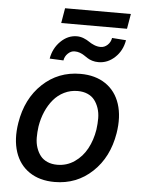

<svg xmlns="http://www.w3.org/2000/svg" viewBox="-59 -927 721 984"><g transform="rotate(5 301.0 -435.0)"><path d="M258.9 11Q181.8 11 129.1 -24.7Q76.3 -60.4 55.2 -125.2Q34.1 -190 47.9 -274.9Q68.2 -400.6 149 -476.6Q229.8 -552.6 343.4 -552.6Q420.5 -552.6 473.2 -516.9Q525.9 -481.2 547.1 -416.2Q568.2 -351.2 554.3 -265.6Q533.7 -140.6 452.9 -64.8Q372.2 11 258.9 11ZM264.9 -78.1Q314.3 -78.1 353.9 -105.5Q393.5 -132.8 417.1 -176.5Q440.7 -220.2 449.6 -274.9Q453.8 -305.8 453.7 -333.8Q453.5 -361.9 445.5 -385.7Q437.5 -409.4 424 -426.8Q410.5 -444.2 388.3 -454Q366.1 -463.8 337.4 -463.8Q300.1 -463.8 267.9 -448Q235.8 -432.2 212.9 -404.8Q190 -377.5 174.7 -342.2Q159.4 -306.8 152.7 -266Q148.4 -235.1 148.6 -207.2Q148.8 -179.3 156.8 -155.7Q164.8 -132.1 178.3 -114.9Q191.8 -97.7 214 -87.9Q236.2 -78.1 264.9 -78.1ZM488.6 -750 560.7 -744.7Q551.5 -690.3 514.2 -655.4Q476.9 -620.4 429.7 -620.4Q411.9 -620.4 397.2 -625Q382.5 -629.6 372.5 -636.2Q362.6 -642.8 353 -649.1Q343.4 -655.5 330.8 -660.2Q318.2 -664.8 303.6 -664.8Q285.2 -664.8 269.4 -649.9Q253.6 -634.9 250.4 -613.6L179.3 -616.8Q188.6 -670.5 225.5 -706.7Q262.4 -742.9 308.6 -742.9Q326.7 -742.9 343.9 -736Q361.2 -729 372.5 -720.9Q383.9 -712.7 400.4 -705.8Q416.9 -698.9 433.9 -698.9Q453.5 -698.9 469.3 -713.4Q485.1 -728 488.6 -750ZM573.9 -880.7 560.7 -803.6H222.3L235.4 -880.7Z"/></g></svg>

Font: Karasuma Gothic
Style: Medium Italic
Weight: 500
Italic angle: 9.39998°
Designer: Rasmus Andersson / Ryoko Nishizuka
Foundry: Genbu
Version: Version 1.00